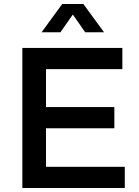

<svg xmlns="http://www.w3.org/2000/svg" viewBox="-20 -940 696 960"><path d="M91.8 0V-700.2H591.8V-594.2H210V-404.8H551.8V-298.8H210V-106H604V0ZM188 -778.8 291 -919.9H397L500 -778.8H405.8L344.2 -867.2L282.2 -778.8Z"/></svg>

Font: Trueno
Style: Rg
Weight: 400
Designer: Julieta Ulanovsky
Foundry: Julieta Ulanovsky
Version: Version 3.001b